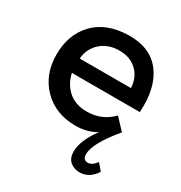

<svg xmlns="http://www.w3.org/2000/svg" viewBox="-172 -661 932 987"><g transform="rotate(30 294.0 -167.5)"><path d="M306.2 -443.8Q242.2 -444.3 198.2 -406.2Q154.3 -368.2 148.9 -306.2H453.1Q450.2 -368.2 410.2 -406.2Q370.1 -444.3 306.2 -443.8ZM499.5 -455.1Q564 -371.1 554.2 -222.2H150.9Q165 -160.2 207.5 -124Q250 -87.9 315.9 -87.9Q404.8 -87.9 465.8 -150.9L526.9 -85.9Q422.9 37.1 422.9 103Q422.9 137.2 453.1 137.2Q477.1 137.2 501 105L534.2 144Q497.1 201.2 439.9 201.2Q406.7 201.2 383.8 181.6Q360.8 162.1 360.8 122.1Q360.8 57.1 423.8 -27.8Q369.6 4.4 301.8 3.9Q183.6 3.9 109.4 -71.3Q35.2 -146.5 35.2 -265.1Q35.2 -383.8 106 -458Q176.8 -532.2 305.7 -535.6Q434.6 -539.1 499.5 -455.1Z"/></g></svg>

Font: TruenoRg
Style: Book
Weight: 400
Designer: Julieta Ulanovsky
Foundry: Julieta Ulanovsky
Version: Version 3.001b